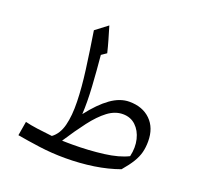

<svg xmlns="http://www.w3.org/2000/svg" viewBox="-130 -883 1063 1033"><g transform="rotate(20 401.5 -367.0)"><path d="M567.9 -394Q643.6 -394 689.2 -349.4Q734.9 -304.7 734.9 -227.5Q734.9 -192.9 727.5 -164.3Q720.2 -135.7 702.1 -106Q684.1 -76.2 651.4 -38.1Q585.4 -14.2 507.3 -2.4Q429.2 9.3 344.7 9.3Q268.6 9.3 196.5 -0.5Q124.5 -10.3 67.4 -20.5L81.1 -101.6Q110.4 -94.2 151.1 -88.6Q191.9 -83 237.8 -78.1Q275.4 -105.5 289.8 -161.6Q304.2 -217.8 302.2 -297.9Q300.3 -377.9 287.1 -477.3Q273.9 -576.7 255.9 -689.9L325.2 -742.7Q336.4 -705.1 346.9 -668.9Q357.4 -632.8 365.7 -598.1L336.4 -578.1Q344.7 -489.7 350.1 -402.3Q355.5 -314.9 351.6 -244.6Q408.2 -317.9 461.4 -356Q514.6 -394 567.9 -394ZM558.1 -319.3Q513.2 -319.3 471.4 -287.8Q429.7 -256.3 387.5 -200.9Q345.2 -145.5 298.3 -73.2Q313 -72.8 327.9 -72.5Q342.8 -72.3 356.9 -72.3Q450.2 -72.3 534.7 -83Q619.1 -93.8 670.9 -120.1Q683.1 -172.9 672.1 -218.3Q661.1 -263.7 631.6 -291.5Q602.1 -319.3 558.1 -319.3Z"/></g></svg>

Font: Pinar-DS1-FD Regular
Style: Regular
Weight: 400
Designer: Amin Abedi
Version: Version 3.000